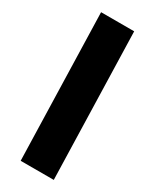

<svg xmlns="http://www.w3.org/2000/svg" viewBox="-197 -812 696 864"><g transform="rotate(30 151.0 -380.0)"><path d="M76 0H248L227 -760H55Z"/></g></svg>

Font: Noto Sans Arabic UI XCn Bk
Style: Regular
Weight: 900
Width: 2
Designer: Monotype Design Team, Nadine Chahine and Nizar Qandah
Foundry: Monotype Imaging Inc.
Version: Version 2.010